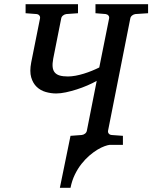

<svg xmlns="http://www.w3.org/2000/svg" viewBox="-20 -691 727 916"><path d="M626.5 -624Q617.7 -623 610.4 -617.2Q603 -611.3 601.6 -603L495.6 -67.9Q494.1 -59.6 498.8 -53.7Q503.4 -47.9 512.7 -46.9L566.4 -43V0H503.4Q494.1 1 478.5 6.6Q462.9 12.2 444.3 23.4Q425.8 34.7 406.2 51.5Q386.7 68.4 368.9 90.8Q351.1 113.3 337.2 141.8Q323.2 170.4 316.4 205.1H265.6L316.4 -43L369.6 -46.9Q378.9 -47.9 386 -53.7Q393.1 -59.6 394.5 -67.9L441.4 -305.2Q421.4 -293.9 396.5 -283.2Q371.6 -272.5 345.5 -264.2Q319.3 -255.9 294.2 -250.5Q269 -245.1 248 -245.1Q223.1 -245.1 198.2 -252.2Q173.3 -259.3 155.3 -276.4Q137.2 -293.5 128.9 -321.8Q120.6 -350.1 128.9 -393.1L170.9 -603Q172.4 -611.3 167.7 -617.2Q163.1 -623 153.8 -624L102.1 -627.9V-670.9H352.1V-627.9L296.9 -624Q288.1 -623 280.8 -617.2Q273.4 -611.3 272 -603L233.9 -411.1Q229.5 -387.7 231.2 -371.3Q232.9 -355 241.5 -345Q250 -335 265.4 -330.6Q280.8 -326.2 304.2 -326.2Q320.8 -326.2 340.6 -329.8Q360.4 -333.5 380.1 -339.6Q399.9 -345.7 418.9 -353.5Q438 -361.3 453.6 -369.1L500.5 -603Q502 -611.3 497.3 -616.9Q492.7 -622.6 483.9 -624L435.5 -627.9V-670.9H686.5V-627.9Z"/></svg>

Font: Charis SIL CyrE
Style: Italic
Weight: 400
Italic angle: -11°
Foundry: SIL International
Version: Version 5.000